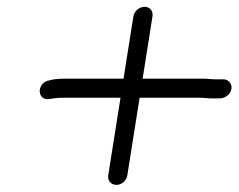

<svg xmlns="http://www.w3.org/2000/svg" viewBox="-20 -570 687 553"><path d="M396.6 -550.5C381.7 -550.5 366.7 -538.6 364.2 -523L335.8 -343.5H167C155.8 -343.5 145.1 -342.8 134.9 -341.4L134.2 -341.3L122.5 -338.5C104.4 -336.7 94.8 -320.9 94.4 -308.4C94 -296 103 -281.6 121.6 -284.7L134.9 -286.7C142.6 -287.9 150.2 -288.5 158.3 -288.5H327.1L291.7 -65C289.2 -49.4 300.4 -37.5 315.3 -37.5C331.1 -37.5 344.4 -50.6 346.7 -65L382.1 -288.5H558.6L588.3 -286.5H611.2C625.7 -286.5 643.6 -295.4 646.5 -314C648.9 -329 638.4 -341.5 623.4 -341.5H598.3L568.1 -343.5H390.8L419.2 -523C421.5 -537.4 412.3 -550.5 396.6 -550.5Z"/></svg>

Font: MewTooHand
Style: BdWideIta
Weight: 400
Designer: Mew Too, Robert Jablonski
Version: Version 0.77